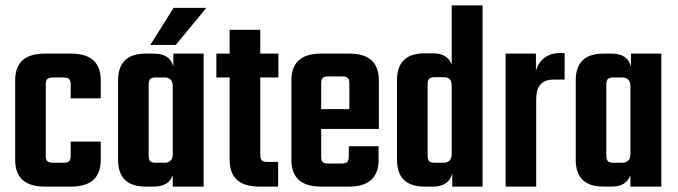

<svg xmlns="http://www.w3.org/2000/svg" viewBox="-20 -689 2504 709"><path d="M352 -326H241V-376Q241 -392 235 -397.5Q229 -403 213 -403H177Q161 -403 155 -397.5Q149 -392 149 -376V-115Q149 -99 155 -93.5Q161 -88 177 -88H213Q229 -88 235 -93.5Q241 -99 241 -115V-166H352V-99Q352 0 243 0H145Q36 0 36 -99V-392Q36 -491 145 -491H243Q352 -491 352 -392Z M620 -491H732V0H618V-42Q603 0 549 0H518Q416 0 416 -99V-392Q416 -491 518 -491H549Q608 -491 620 -443ZM557 -88H587Q618 -88 618 -121V-370Q618 -403 587 -403H557Q541 -403 535 -397.5Q529 -392 529 -376V-115Q529 -99 535 -93.5Q541 -88 557 -88ZM742 -660 629 -523H535L621 -660Z M1008 -403H941V-118Q941 -102 947 -96.5Q953 -91 970 -91H1007V0H937Q828 0 828 -99V-403H779V-491H828V-579H941V-491H1008Z M1165 -491H1271Q1379 -491 1379 -392V-213H1166V-112Q1166 -96 1171.5 -90.5Q1177 -85 1194 -85H1240Q1256 -85 1262 -90.5Q1268 -96 1268 -112V-149H1378V-99Q1378 0 1269 0H1165Q1056 0 1056 -99V-392Q1056 -491 1165 -491ZM1166 -286H1270V-380Q1270 -396 1264 -401.5Q1258 -407 1242 -407H1194Q1178 -407 1172 -401.5Q1166 -396 1166 -380Z M1648 -669H1762V0H1650V-49Q1638 0 1579 0H1548Q1446 0 1446 -99V-393Q1446 -492 1548 -492H1579Q1633 -492 1648 -450ZM1587 -88H1617Q1648 -88 1648 -121V-370Q1648 -389 1641 -396.5Q1634 -404 1617 -404H1587Q1571 -404 1565 -398.5Q1559 -393 1559 -377V-115Q1559 -99 1565 -93.5Q1571 -88 1587 -88Z M2047 -493H2065V-395H2023Q1960 -395 1960 -323V0H1847V-491H1959V-428Q1967 -457 1990 -475Q2013 -493 2047 -493Z M2310 -491H2422V0H2308V-42Q2293 0 2239 0H2208Q2106 0 2106 -99V-392Q2106 -491 2208 -491H2239Q2298 -491 2310 -443ZM2247 -88H2277Q2308 -88 2308 -121V-370Q2308 -403 2277 -403H2247Q2231 -403 2225 -397.5Q2219 -392 2219 -376V-115Q2219 -99 2225 -93.5Q2231 -88 2247 -88Z"/></svg>

Font: Teko Medium
Style: Regular
Weight: 500
Designer: Manushi Parikh, Jonny Pinhorn
Foundry: Indian Type Foundry
Version: Version 1.106;PS 1.0;hotconv 1.0.78;makeotf.lib2.5.61930; tt